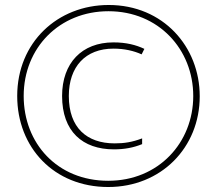

<svg xmlns="http://www.w3.org/2000/svg" viewBox="-20 -742 871 770"><path d="M414 8C626 8 781 -150 781 -356C781 -555 634 -722 416 -722C211 -722 49 -572 49 -357C49 -151 196 8 414 8ZM414 -17C209 -17 75 -168 75 -357C75 -551 219 -697 415 -697C616 -697 755 -544 755 -357C755 -170 616 -17 414 -17ZM437 -143C479 -143 516 -150 550 -164V-187C510 -172 479 -167 440 -167C328 -167 256 -230 256 -357C256 -475 323 -547 435 -547C479 -547 517 -538 548 -524L559 -546C525 -562 486 -572 435 -572C308 -572 229 -489 229 -357C229 -215 311 -143 437 -143Z"/></svg>

Font: Noto Sans Oriya Cond Thin
Style: Regular
Weight: 100
Width: 3
Designer: Amélie Bonet and Sol Matas
Foundry: Google LLC
Version: Version 2.006